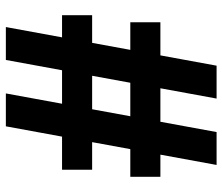

<svg xmlns="http://www.w3.org/2000/svg" viewBox="-72 -688 760 656"><g transform="rotate(90 308.0 -360.0)"><path d="M299.2 0 431.2 -720H543.6L411.6 0ZM32 -192V-294.8H560V-192ZM72.4 0 204.4 -720H316.8L184.8 0ZM56 -425.2V-528H584V-425.2Z"/></g></svg>

Font: Kufam
Style: Regular
Weight: 400
Designer: Wael Morcos, Artur Schmal
Foundry: Original Type
Version: Version 1.301; ttfautohint (v1.8.3)